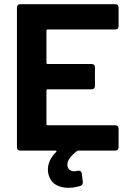

<svg xmlns="http://www.w3.org/2000/svg" viewBox="-20 -720 624 918"><path d="M530 -579H208Q202 -579 202 -573V-420Q202 -414 208 -414H417Q434 -414 434 -397V-310Q434 -293 417 -293H208Q202 -293 202 -287V-127Q202 -121 208 -121H530Q547 -121 547 -104V-17Q547 0 530 0H354Q350 0 347 3Q302 38 302 67Q302 73 303 76Q310 99 336 99Q340 99 350 97Q353 96 357 96Q368 96 371 109L376 149V152Q376 165 364 169Q335 178 307 178Q273 178 247.5 163.5Q222 149 212 115Q209 103 209 91Q209 46 248 7Q251 5 250 2.5Q249 0 245 0H78Q61 0 61 -17V-683Q61 -700 78 -700H530Q547 -700 547 -683V-596Q547 -579 530 -579Z"/></svg>

Font: Barlow
Style: Bold
Weight: 700
Designer: Jeremy Tribby
Foundry: Jeremy Tribby
Version: Version 1.101 August 23, 2024